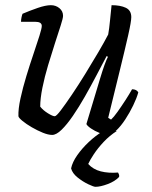

<svg xmlns="http://www.w3.org/2000/svg" viewBox="-20 -520 584 740"><path d="M181 0Q166 0 145 -8.5Q124 -17 102.5 -29.5Q81 -42 66.5 -54Q52 -66 51 -72Q50 -100 59 -141Q68 -182 81.5 -226.5Q95 -271 109 -312Q123 -353 132 -382Q141 -411 141 -420Q141 -436 116 -436H61Q61 -444 63 -453.5Q65 -463 67 -467Q95 -479 125.5 -489.5Q156 -500 176 -500Q195 -500 209 -488.5Q223 -477 223 -459Q223 -450 214 -422Q205 -394 192 -354Q179 -314 165.5 -269Q152 -224 143.5 -182Q135 -140 135 -109Q146 -95 164.5 -83.5Q183 -72 191 -72Q197 -72 214.5 -95Q232 -118 257 -155Q282 -192 308.5 -235Q335 -278 358.5 -318Q382 -358 397 -387Q401 -409 404 -441Q407 -473 410 -500Q444 -500 465 -490Q486 -480 486 -454Q486 -437 474 -384Q462 -331 442 -249.5Q422 -168 397 -66L408 -59Q418 -68 433 -89Q448 -110 463.5 -134Q479 -158 489 -176Q506 -176 513 -164Q507 -142 493.5 -114Q480 -86 463 -60Q446 -34 428 -17Q410 0 396 0Q383 0 364 -7.5Q345 -15 330.5 -25Q316 -35 313 -42L366 -218Q384 -278 396 -301L391 -304Q373 -270 351.5 -229Q330 -188 307 -147.5Q284 -107 261 -73.5Q238 -40 217.5 -20Q197 0 181 0ZM348 200Q341 200 320 190Q299 180 279 164Q259 148 254 129Q259 105 277.5 78.5Q296 52 322 27.5Q348 3 376 -14L430 -15Q402 3 379.5 27Q357 51 341.5 74.5Q326 98 320 112Q339 133 368.5 140.5Q398 148 435 145Q437 149 438.5 152.5Q440 156 439 162Q423 179 395 189.5Q367 200 348 200Z"/></svg>

Font: Texturina Light
Style: Italic
Weight: 300
Italic angle: -11°
Designer: Guillermo Torres Carreño
Foundry: Omnibus-Type
Version: Version 1.002; ttfautohint (v1.8.3)